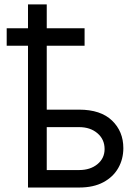

<svg xmlns="http://www.w3.org/2000/svg" viewBox="-20 -838 622 858"><path d="M358 -711.6V-633.5H188.9V-348H333.8Q429.7 -348 480.5 -299.4Q531.2 -250.7 531.2 -176.1Q531.2 -127.1 508.5 -87.2Q485.8 -47.2 441.8 -23.6Q397.7 0 333.8 0H105.1V-633.5H9.9V-711.6H105.1V-818.2H188.9V-711.6ZM188.9 -269.9V-78.1H333.8Q383.5 -78.1 415.5 -104.4Q447.4 -130.7 447.4 -171.9Q447.4 -215.2 415.5 -242.5Q383.5 -269.9 333.8 -269.9Z"/></svg>

Font: Inter UI
Style: Regular
Weight: 400
Designer: Rasmus Andersson
Foundry: rsms
Version: 3.2;8d6f07862